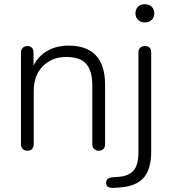

<svg xmlns="http://www.w3.org/2000/svg" viewBox="-20 -715 823 917"><path d="M481.9 -309.1V-25.9Q481.9 -11.7 473.9 -3.4Q465.8 4.9 451.9 4.9Q438 4.9 429.4 -3.7Q420.9 -12.2 420.9 -25.9V-305.2Q420.9 -377 391.8 -409.9Q362.8 -442.9 295.4 -442.9Q228 -442.9 184.6 -398.9Q141.1 -355 141.1 -280.8V-25.9Q141.1 -11.7 133.1 -3.4Q125 4.9 111.1 4.9Q97.2 4.9 88.6 -3.7Q80.1 -12.2 80.1 -25.9V-463.9Q80.1 -478 88.6 -486.6Q97.2 -495.1 110.6 -495.1Q124 -495.1 132.1 -487.1Q140.1 -479 140.1 -464.8V-401.9Q163.1 -447.8 206.5 -472.4Q250 -497.1 307.1 -497.1Q481.9 -497.1 481.9 -309.1ZM671.9 -495.1Q702.1 -495.1 702.1 -463.9V8.8Q702.1 93.8 666 134.3Q629.9 174.8 553.2 180.2L525.9 182.1Q486.8 185.1 486.8 158.2Q486.8 135.3 516.1 131.8L543 129.9Q592.8 127 616.9 100.6Q641.1 74.2 641.1 12.2V-463.9Q641.1 -479 649.7 -487.1Q658.2 -495.1 671.9 -495.1ZM639.4 -619.9Q627 -631.8 627 -651.4Q627 -670.9 639.4 -682.9Q651.9 -694.8 671.9 -694.8Q691.9 -694.8 704.3 -682.9Q716.8 -670.9 716.8 -651.4Q716.8 -631.8 704.3 -619.9Q691.9 -607.9 671.9 -607.9Q651.9 -607.9 639.4 -619.9Z"/></svg>

Font: Nunito-Light
Style: Regular
Weight: 300
Designer: Vernon Adams
Foundry: newtypography
Version: Version 3.000